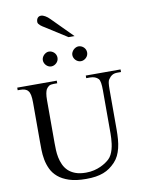

<svg xmlns="http://www.w3.org/2000/svg" viewBox="-115 -1183 953 1277"><g transform="rotate(-10 361.5 -545.0)"><path d="M687 -644.5Q666.5 -644.5 652.6 -636.2Q638.7 -627.9 627.4 -610.8Q621.6 -604 619.4 -586.9Q617.2 -569.8 617.2 -542V-272.5Q617.2 -238.3 614.7 -207.3Q612.3 -176.3 605.7 -149.2Q599.1 -122.1 587.9 -99.1Q576.7 -76.2 559.1 -57.6Q541 -38.6 521.5 -24.9Q502 -11.2 478.5 -2.2Q455.1 6.8 426.3 11.2Q397.5 15.6 360.8 15.6Q293 15.6 247.3 0.5Q201.7 -14.6 172.9 -39.3Q144 -64 129.2 -95.7Q114.3 -127.4 108.2 -160.9Q102.1 -194.3 101.6 -227.1Q101.1 -259.8 101.1 -285.6V-545.4Q101.1 -576.2 97.2 -595.9Q93.3 -615.7 84.5 -625.5Q76.7 -635.7 63.2 -640.1Q49.8 -644.5 29.8 -644.5H14.6V-662.1H281.7V-644.5H256.8Q236.8 -644.5 226.6 -638.2Q216.3 -631.8 207.5 -618.7Q202.1 -608.9 198.7 -591.1Q195.3 -573.2 195.3 -545.4V-256.3Q195.3 -234.9 196.3 -209.2Q197.3 -183.6 202.4 -158.2Q207.5 -132.8 218.3 -108.9Q229 -85 248 -66.4Q267.1 -47.9 296.4 -36.9Q325.7 -25.9 367.7 -25.9Q397.5 -25.9 422.6 -32Q447.8 -38.1 467.8 -47.4Q487.8 -56.6 502.7 -66.9Q517.6 -77.1 526.4 -85.4Q539.1 -97.2 547.4 -113.5Q555.7 -129.9 560.8 -148.2Q565.9 -166.5 568.4 -185.5Q570.8 -204.6 571.8 -221.9Q572.8 -239.3 572.8 -253.4V-545.4Q572.8 -576.2 569.6 -595.7Q566.4 -615.2 559.1 -623.5Q539.6 -644.5 502.4 -644.5H477.5V-662.1H712.4V-644.5ZM313 -812Q313 -801.8 309.1 -792.7Q305.2 -783.7 298.1 -776.9Q291 -770 282 -765.9Q272.9 -761.7 262.7 -761.7Q252.9 -761.7 244.1 -765.9Q235.4 -770 228.5 -777.1Q221.7 -784.2 217.8 -793.2Q213.9 -802.2 213.9 -812Q213.9 -821.3 218 -830.3Q222.2 -839.4 229 -846.2Q235.8 -853 244.6 -857.4Q253.4 -861.8 262.7 -861.8Q272.9 -861.8 282 -857.9Q291 -854 298.1 -847.2Q305.2 -840.3 309.1 -831.3Q313 -822.3 313 -812ZM513.2 -812Q513.2 -801.8 509.3 -792.7Q505.4 -783.7 498.3 -776.9Q491.2 -770 482.2 -765.9Q473.1 -761.7 462.9 -761.7Q452.6 -761.7 443.6 -765.9Q434.6 -770 427.7 -777.1Q420.9 -784.2 417 -793.2Q413.1 -802.2 413.1 -812Q413.1 -821.3 417.5 -830.3Q421.9 -839.4 428.7 -846.2Q435.5 -853 444.6 -857.4Q453.6 -861.8 462.9 -861.8Q473.1 -861.8 482.2 -857.9Q491.2 -854 498.3 -847.2Q505.4 -840.3 509.3 -831.3Q513.2 -822.3 513.2 -812ZM409.2 -933.6 265.1 -1025.4Q258.8 -1029.3 251.2 -1033.9Q243.7 -1038.6 237.1 -1044.2Q230.5 -1049.8 226.1 -1055.9Q221.7 -1062 221.7 -1068.4Q221.7 -1085.9 230 -1095.9Q238.3 -1106 252.9 -1106Q265.6 -1106 281.5 -1096.7Q297.4 -1087.4 311 -1073.2L449.7 -933.6Z"/></g></svg>

Font: Doulos SIL Phon
Style: Regular
Weight: 400
Designer: Walt Agee, Victor Gaultney, Peter Martin, Debbi Hosken, Becca Hirsbrunner
Foundry: SIL International
Version: Version 5.000